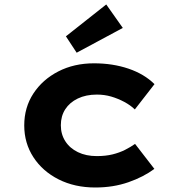

<svg xmlns="http://www.w3.org/2000/svg" viewBox="-20 -823 782 853"><path d="M403.4 10Q311.9 10 240.5 -26Q169.1 -62 128.4 -124.6Q87.7 -187.1 87.7 -265.9Q87.7 -345.6 128.4 -407.7Q169.1 -469.7 239.1 -505.7Q309 -541.7 397.6 -541.7Q480.8 -541.7 550.9 -518Q620.9 -494.2 666.4 -449.2L579 -336.8Q559.8 -355.5 532.1 -370.3Q504.3 -385.1 474.1 -394Q443.9 -402.8 410.2 -402.8Q361.9 -402.8 325.6 -385.3Q289.4 -367.9 269.8 -337.4Q250.3 -307 250.3 -266.4Q250.3 -226.5 270.2 -195.5Q290.1 -164.4 326.2 -147Q362.4 -129.5 410.1 -129.5Q449.2 -129.5 480.1 -137.1Q511 -144.8 535.9 -157.4Q560.7 -170 580 -183.7L665.8 -72.7Q617.9 -37 550.7 -13.5Q483.4 10 403.4 10ZM320.6 -588.8 272.8 -661.6 452 -803.2 525.6 -698.9Z"/></svg>

Font: Lexend Giga
Style: Regular
Weight: 400
Designer: Bonnie Shaver-Troup, Thomas Jockin
Foundry: Lexend
Version: Version 1.007